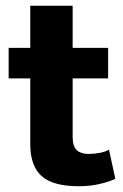

<svg xmlns="http://www.w3.org/2000/svg" viewBox="-20 -646 428 666"><path d="M355 -374H232V-171Q232 -138 246.5 -125Q261 -112 287 -112Q307 -112 327 -116Q347 -120 358 -127L380 -26Q363 -17 328.5 -8.5Q294 0 255 0Q162 0 123.5 -36Q85 -72 85 -145V-374H10V-480H85V-626H232V-480H355Z"/></svg>

Font: Mukta Malar ExtraBold
Style: Regular
Weight: 800
Designer: Aadarsh Rajan, Girish Dalvi, Yashodeep Gholap
Foundry: Ek Type
Version: Version 2.538;PS 1.000;hotconv 16.6.51;makeotf.lib2.5.65220;